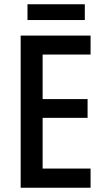

<svg xmlns="http://www.w3.org/2000/svg" viewBox="-20 -881 493 901"><path d="M378 -861H109V-787H378ZM405 0V-90H180V-328H391V-416H180V-625H405V-714H77V0Z"/></svg>

Font: Noto Sans Khmer UI Condensed Medium
Style: Regular
Weight: 500
Width: 3
Designer: Danh Hong and the Monotype Design Team
Foundry: Monotype Imaging Inc.
Version: Version 2.002